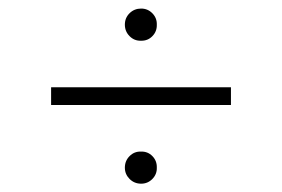

<svg xmlns="http://www.w3.org/2000/svg" viewBox="-20 -512 668 455"><path d="M527.3 -305.2V-263.2H101.1V-305.2ZM314.5 -76.7Q298.3 -76.7 287.1 -87.9Q275.9 -99.1 275.9 -114.7Q275.9 -130.9 287.1 -142.1Q298.3 -153.3 314 -152.8Q330.1 -153.3 341.1 -142.1Q352.1 -130.9 351.6 -114.7Q352.1 -99.1 341.1 -87.9Q330.1 -76.7 314.5 -76.7ZM314 -415.5Q298.3 -415 287.1 -426.3Q275.9 -437.5 275.9 -453.6Q275.9 -469.7 287.1 -480.7Q298.3 -491.7 314.5 -491.7Q330.1 -491.7 341.1 -480.5Q352.1 -469.2 351.6 -453.6Q352.1 -437.5 341.1 -426.3Q330.1 -415 314 -415.5Z"/></svg>

Font: Inter Tight ExtraLight
Style: Regular
Weight: 250
Designer: Rasmus Andersson
Foundry: rsms
Version: Version 3.004